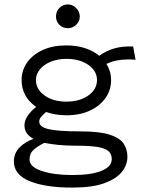

<svg xmlns="http://www.w3.org/2000/svg" viewBox="-20 -679 665 871"><path d="M281 -156Q231 -156 189 -171Q174 -158 166 -148Q158 -138 158 -127Q158 -103 201 -93Q244 -83 345 -83Q432 -83 478 -68Q524 -53 541 -27Q558 -1 558 32Q558 69 533 100.5Q508 132 453.5 152Q399 172 307 172Q185 172 114 142.5Q43 113 43 54Q43 16 68.5 -10Q94 -36 132 -49Q91 -71 91 -110Q91 -132 105 -153Q119 -174 144 -194Q78 -240 78 -316Q78 -360 103 -395.5Q128 -431 173.5 -452Q219 -473 281 -473Q328 -473 366 -460.5Q404 -448 430 -426Q463 -449 499 -459.5Q535 -470 584 -468L595 -408Q558 -411 525 -407Q492 -403 463 -389Q484 -355 484 -316Q484 -271 459 -235Q434 -199 388.5 -177.5Q343 -156 281 -156ZM281 -218Q342 -218 381 -246Q420 -274 420 -316Q420 -357 381 -384.5Q342 -412 281 -412Q243 -412 211.5 -399.5Q180 -387 161.5 -365Q143 -343 143 -316Q143 -274 182 -246Q221 -218 281 -218ZM114 45Q114 78 169 96.5Q224 115 309 115Q394 115 440.5 96Q487 77 487 43Q487 21 473 7.5Q459 -6 424 -12Q389 -18 326 -18Q283 -18 246.5 -21.5Q210 -25 181 -31Q151 -16 132.5 0.5Q114 17 114 45ZM288 -551Q265 -551 249.5 -566.5Q234 -582 234 -604Q234 -627 249.5 -643Q265 -659 288 -659Q309 -659 325.5 -642.5Q342 -626 342 -604Q342 -582 325.5 -566.5Q309 -551 288 -551Z"/></svg>

Font: Inconsolata Expanded
Style: Regular
Weight: 400
Width: 7
Monospace: yes
Designer: Raph Levien, Cyreal, Brenton Simpson
Foundry: Raph Levien, Cyreal, Google
Version: Version 3.100; ttfautohint (v1.8.4.7-5d5b)